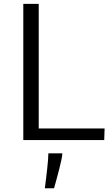

<svg xmlns="http://www.w3.org/2000/svg" viewBox="-20 -731 576 1002"><path d="M101.6 0V-710.9H182.1V-60.5H525.9L523.9 0ZM213.9 251.5Q213.9 251.5 215.8 237.1Q217.8 222.7 220.5 199.7Q223.1 176.8 226.1 151.4Q229 126 230.7 104Q232.4 82 232.4 69.3H305.2V71.3Q305.2 80.6 300.8 101.6Q296.4 122.6 290 147.9Q283.7 173.3 277.1 197Q270.5 220.7 266.4 236.1Q262.2 251.5 262.2 251.5Z"/></svg>

Font: Comme Light
Style: Regular
Weight: 300
Version: Version 1.000;gftools[0.9.27]